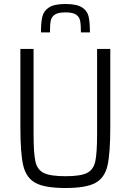

<svg xmlns="http://www.w3.org/2000/svg" viewBox="-20 -933 654 961"><path d="M82 -298V-688H148V-265Q148 -168 157 -126Q166 -84 198.5 -67.5Q231 -51 308 -51Q384 -51 416 -67.5Q448 -84 457 -125.5Q466 -167 466 -265V-688H532V-298Q532 -165 518 -104Q504 -43 457.5 -17.5Q411 8 308 8Q204 8 157.5 -17.5Q111 -43 96.5 -104Q82 -165 82 -298ZM430 -771H385Q385 -810 381 -829.5Q377 -849 360.5 -860Q344 -871 308 -871Q271 -871 254.5 -860Q238 -849 234 -829.5Q230 -810 230 -771H185Q185 -821 192 -850Q199 -879 225.5 -896Q252 -913 308 -913Q364 -913 390.5 -896Q417 -879 423.5 -850.5Q430 -822 430 -771Z"/></svg>

Font: Saira Semi Condensed Light
Style: Regular
Weight: 300
Width: 4
Designer: Hector Gatti with collaboration of the Omnibus-Type team
Foundry: Omnibus-Type
Version: Version 1.001; ttfautohint (v1.8)